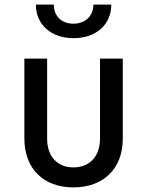

<svg xmlns="http://www.w3.org/2000/svg" viewBox="-20 -805 640 835"><path d="M300 -639C398 -639 464 -698 464 -785H386C386 -735 351 -702 299 -702C248 -702 214 -735 214 -785H136C136 -698 202 -639 300 -639ZM299 10C429 10 514 -71 514 -202V-550H415V-202C415 -125 370 -77 299 -77C229 -77 185 -125 185 -202V-550H86V-202C86 -72 169 10 299 10Z"/></svg>

Font: JetBrains Mono Medium
Style: Regular
Weight: 436
Monospace: yes
Designer: Philipp Nurullin, Konstantin Bulenkov
Foundry: JetBrains
Version: Version 2.305